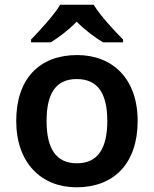

<svg xmlns="http://www.w3.org/2000/svg" viewBox="-20 -786 654 816"><path d="M378 -766H236C209 -721 149 -656 112 -618V-606H196C231 -628 271 -658 306 -694C341 -658 383 -627 418 -606H503V-618C466 -655 405 -721 378 -766ZM565 -272C565 -452 458 -552 308 -552C148 -552 49 -452 49 -272C49 -92 157 10 305 10C465 10 565 -92 565 -272ZM178 -272C178 -387 216 -450 306 -450C397 -450 436 -387 436 -272C436 -157 397 -92 307 -92C216 -92 178 -157 178 -272Z"/></svg>

Font: Noto Sans Vithkuqi SemiBold
Style: Regular
Weight: 600
Version: Version 1.001